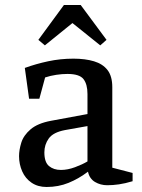

<svg xmlns="http://www.w3.org/2000/svg" viewBox="-20 -735 567 766"><path d="M166 11Q131 11 106 -6Q81 -23 68.5 -51.5Q56 -80 56 -112Q56 -137 65 -166Q74 -195 102 -219Q130 -243 183 -253L329 -280V-360Q329 -399 313 -419.5Q297 -440 249 -440Q228 -440 204.5 -436.5Q181 -433 160 -426L137 -341H96L79 -464Q123 -480 172 -490.5Q221 -501 273 -501Q320 -501 355 -490.5Q390 -480 409 -455.5Q428 -431 428 -387V-66L509 -45V-12Q479 -3 454.5 0.5Q430 4 408 4Q381 4 359 -9Q337 -22 331 -50Q294 -22 253.5 -5.5Q213 11 166 11ZM223 -57Q250 -57 279.5 -68Q309 -79 329 -91V-232L239 -216Q192 -207 174.5 -182.5Q157 -158 157 -127Q157 -88 175.5 -72.5Q194 -57 223 -57ZM159 -554 133 -576 235 -715H302L405 -576L380 -554L269 -643Z"/></svg>

Font: Manuale Medium
Style: Regular
Weight: 500
Designer: Eduardo Tunni / Pablo Cosgaya
Foundry: Eduardo Tunni / Pablo Cosgaya
Version: Version 1.002